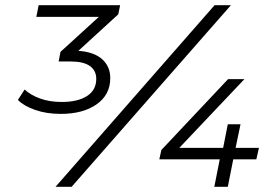

<svg xmlns="http://www.w3.org/2000/svg" viewBox="-20 -720 1069 740"><path d="M214 -281Q159 -281 115 -296.5Q71 -312 49 -335L75 -375Q97 -354 134 -340.5Q171 -327 218 -327Q280 -327 315.5 -350Q351 -373 351 -416Q351 -448 326.5 -465.5Q302 -483 253 -483H206L213 -520L361 -655H120L129 -700H443L436 -665L282 -524Q342 -520 373.5 -492Q405 -464 405 -419Q405 -355 352.5 -318Q300 -281 214 -281ZM194 0 807 -700H870L256 0ZM594 -106 602 -142 859 -415H922L671 -150H840L858 -241H907L888 -150H978L968 -106H879L858 0H806L827 -106Z"/></svg>

Font: Montserrat
Style: Italic
Weight: 400
Italic angle: -11.3°
Designer: Julieta Ulanovsky
Foundry: Julieta Ulanovsky
Version: Version 9.000; ttfautohint (v1.8.4.7-5d5b)